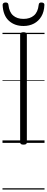

<svg xmlns="http://www.w3.org/2000/svg" viewBox="-20 -1149 378 1544"><path d="M169 14Q155 14 148.5 9.5Q142 5 142 -5V-871Q142 -881 148.5 -885.5Q155 -890 169 -890Q182 -890 189 -885.5Q196 -881 196 -871V-5Q196 5 190 9.5Q184 14 169 14ZM169 -940Q97 -940 51 -982.5Q5 -1025 1 -1109Q1 -1118 7 -1123.5Q13 -1129 25 -1129Q37 -1129 42 -1124Q47 -1119 48 -1109Q54 -1052 85.5 -1024.5Q117 -997 169 -997Q221 -997 253 -1024.5Q285 -1052 291 -1109Q292 -1119 296.5 -1124Q301 -1129 312 -1129Q325 -1129 331.5 -1123.5Q338 -1118 337 -1109Q335 -1054 312.5 -1016.5Q290 -979 253 -959.5Q216 -940 169 -940ZM0 365H338V375H0ZM0 -20H338V0H0ZM0 -505H338V-500H0ZM0 -885H338V-875H0Z"/></svg>

Font: Playwrite GB J Guides
Style: Regular
Weight: 400
Designer: Veronika Burian, José Scaglione
Foundry: TypeTogether
Version: Version 1.003